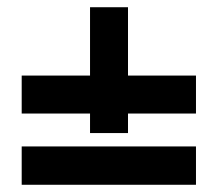

<svg xmlns="http://www.w3.org/2000/svg" viewBox="-20 -603 602 531"><path d="M334 -289V-235H229V-289H40V-394H229V-583H334V-394H522V-289ZM40 -92V-198H522V-92Z"/></svg>

Font: Turret Road ExtraBold
Style: Regular
Weight: 800
Designer: Noponies
Foundry: Noponies
Version: Version 1.001; ttfautohint (v1.8)